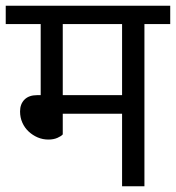

<svg xmlns="http://www.w3.org/2000/svg" viewBox="-30 -650 614 670"><path d="M189 -566V-318H396V-566ZM189 -181Q184 -175 170.5 -169Q157 -163 139 -163Q119 -163 101.5 -170.5Q84 -178 70 -191Q56 -204 48 -222Q40 -240 40 -261Q40 -287 55.5 -302.5Q71 -318 100 -318H112V-566H-10V-630H564V-566H474V0H396V-253H189Z"/></svg>

Font: Mukta
Style: Regular
Weight: 400
Designer: Girish Dalvi and Yashodeep Gholap
Foundry: Ek Type
Version: Version 2.538;PS 1.001;hotconv 16.6.51;makeotf.lib2.5.65220;